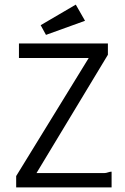

<svg xmlns="http://www.w3.org/2000/svg" viewBox="-20 -811 540 831"><path d="M62 -623H447V-574L138 -62H432Q439 -62 447.5 -65Q456 -68 463 -68V0H50V-49L364 -560H62ZM308 -791 348 -721 179 -660 156 -702Z"/></svg>

Font: InconsolataGo
Style: Regular
Weight: 400
Designer: Raph Levien, Kirill Tkachev
Foundry: Cyreal
Version: Version 1.013